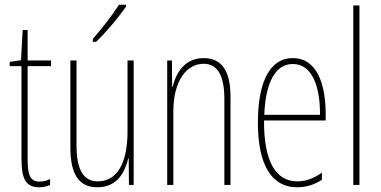

<svg xmlns="http://www.w3.org/2000/svg" viewBox="-20 -783 1612 813"><path d="M147 -14C107 -14 97 -44 97 -108V-503H196V-527H97V-656H76L69 -528L21 -521V-503H71V-112C71 -32 85 10 146 10C165 10 179 6 192 0V-25C182 -19 164 -14 147 -14Z M514 -756V-763H484C450 -711 418 -671 373 -618V-606H387C426 -643 481 -707 514 -756ZM546 -527H520V-228C520 -82 470 -15 394 -15C336 -15 304 -60 304 -167V-527H278V-159C278 -45 314 10 392 10C477 10 509 -54 523 -112H525L526 0H546Z M842 -537C762 -537 725 -474 711 -415H709L708 -527H688V0H714V-311C714 -445 773 -513 842 -513C896 -513 930 -471 930 -365V0H956V-375C956 -488 915 -537 842 -537Z M1220 -537C1119 -537 1072 -429 1072 -264C1072 -94 1124 10 1239 10C1280 10 1315 -3 1343 -22V-52C1308 -27 1274 -15 1239 -15C1144 -15 1097 -106 1098 -273H1359V-301C1359 -421 1325 -537 1220 -537ZM1220 -512C1303 -512 1336 -414 1335 -297H1099C1105 -442 1150 -512 1220 -512Z M1502 0V-760H1476V0Z"/></svg>

Font: Noto Sans Arabic UI XCn Th
Style: Regular
Weight: 100
Width: 2
Designer: Monotype Design Team, Nadine Chahine and Nizar Qandah
Foundry: Monotype Imaging Inc.
Version: Version 2.010